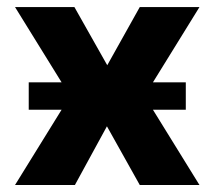

<svg xmlns="http://www.w3.org/2000/svg" viewBox="-20 -528 612 548"><path d="M510.3 -214.8V-293H416.5L549.3 -507.8H378.9L286.1 -341.8L192.4 -507.8H22.9L155.8 -293H62V-214.8H155.8L22.9 0H193.8L285.2 -167.5L378.9 0H549.3L416.5 -214.8Z"/></svg>

Font: Giphurs ExtraBold
Style: Regular
Weight: 800
Version: Version 1.000